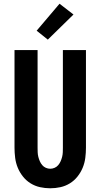

<svg xmlns="http://www.w3.org/2000/svg" viewBox="-20 -1004 540 1032"><path d="M250 8Q222 8 195 2Q168 -4 144.5 -18.5Q121 -33 103.5 -55Q86 -77 75.5 -102.5Q65 -128 61.5 -155.5Q58 -183 58 -210V-735H182V-210Q182 -198 182.5 -185.5Q183 -173 186 -161Q189 -149 194 -137.5Q199 -126 207 -116.5Q215 -107 226.5 -102Q238 -97 250 -97Q262 -97 273.5 -102Q285 -107 293 -116.5Q301 -126 306 -137.5Q311 -149 314 -161Q317 -173 317.5 -185.5Q318 -198 318 -210V-735H442V-210Q442 -183 438.5 -155.5Q435 -128 424.5 -102.5Q414 -77 396.5 -55Q379 -33 355.5 -18.5Q332 -4 305 2Q278 8 250 8ZM237 -791 177 -839 300 -984 375 -926Z"/></svg>

Font: Iosevka Curly Extrabold
Style: Regular
Weight: 800
Monospace: yes
Designer: Belleve Invis
Foundry: Belleve Invis
Version: Version 22.1.2; ttfautohint (v1.8.4)